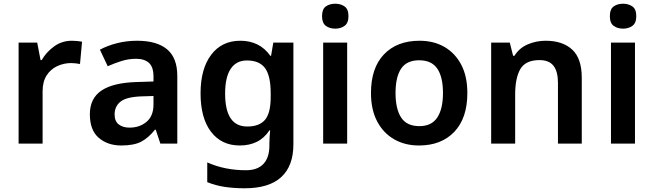

<svg xmlns="http://www.w3.org/2000/svg" viewBox="-20 -772 3513 1032"><path d="M367 -553Q379 -553 395 -551.5Q411 -550 421 -548L410 -428Q401 -430 387 -431.5Q373 -433 362 -433Q323 -433 287.5 -416.5Q252 -400 230.5 -366.5Q209 -333 209 -281V0H80V-543H180L198 -449H204Q228 -491 270 -522Q312 -553 367 -553Z M717 -553Q823 -553 878 -507Q933 -461 933 -364V0H842L817 -75H813Q778 -31 739 -10.5Q700 10 632 10Q559 10 511 -31Q463 -72 463 -158Q463 -243 525 -285Q587 -327 712 -331L805 -334V-361Q805 -412 780.5 -434Q756 -456 712 -456Q671 -456 633 -444Q595 -432 559 -416L517 -505Q558 -527 609.5 -540Q661 -553 717 -553ZM740 -254Q659 -251 627.5 -225.5Q596 -200 596 -157Q596 -120 618.5 -103Q641 -86 676 -86Q731 -86 768 -117.5Q805 -149 805 -210V-256Z M1272 -553Q1323 -553 1363.5 -533Q1404 -513 1433 -472H1437L1449 -543H1557V4Q1557 120 1491.5 180Q1426 240 1295 240Q1237 240 1187.5 232.5Q1138 225 1094 207V101Q1188 143 1302 143Q1364 143 1396 109Q1428 75 1428 10V-4Q1428 -20 1429.5 -39.5Q1431 -59 1432 -71H1428Q1400 -29 1360 -9.5Q1320 10 1269 10Q1170 10 1114 -64Q1058 -138 1058 -270Q1058 -402 1115 -477.5Q1172 -553 1272 -553ZM1307 -447Q1250 -447 1220 -402Q1190 -357 1190 -269Q1190 -181 1219.5 -136.5Q1249 -92 1309 -92Q1374 -92 1404.5 -128Q1435 -164 1435 -251V-270Q1435 -365 1404.5 -406Q1374 -447 1307 -447Z M1846 -543V0H1717V-543ZM1782 -752Q1811 -752 1832 -737.5Q1853 -723 1853 -685Q1853 -648 1832 -633Q1811 -618 1782 -618Q1752 -618 1731.5 -633Q1711 -648 1711 -685Q1711 -723 1731.5 -737.5Q1752 -752 1782 -752Z M2492 -272Q2492 -137 2422 -63.5Q2352 10 2232 10Q2157 10 2099 -23Q2041 -56 2007.5 -119Q1974 -182 1974 -272Q1974 -407 2044 -480Q2114 -553 2235 -553Q2311 -553 2368.5 -520Q2426 -487 2459 -424.5Q2492 -362 2492 -272ZM2106 -272Q2106 -187 2136 -140.5Q2166 -94 2234 -94Q2300 -94 2330.5 -140.5Q2361 -187 2361 -272Q2361 -358 2330.5 -403Q2300 -448 2233 -448Q2166 -448 2136 -403Q2106 -358 2106 -272Z M2913 -553Q3004 -553 3055.5 -505.5Q3107 -458 3107 -354V0H2979V-327Q2979 -388 2955 -418.5Q2931 -449 2880 -449Q2805 -449 2777 -401Q2749 -353 2749 -264V0H2620V-543H2720L2738 -472H2745Q2771 -514 2816.5 -533.5Q2862 -553 2913 -553Z M3393 -543V0H3264V-543ZM3329 -752Q3358 -752 3379 -737.5Q3400 -723 3400 -685Q3400 -648 3379 -633Q3358 -618 3329 -618Q3299 -618 3278.5 -633Q3258 -648 3258 -685Q3258 -723 3278.5 -737.5Q3299 -752 3329 -752Z"/></svg>

Font: Noto Sans Javanese SemiBold
Style: Regular
Weight: 600
Version: Version 2.004